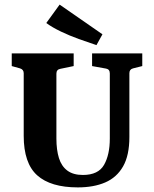

<svg xmlns="http://www.w3.org/2000/svg" viewBox="-20 -805 669 834"><path d="M598 -573V-518L558 -508Q542 -504 542 -487V-210Q542 -130 514.5 -82Q487 -34 437 -12.5Q387 9 318 9Q200 9 141.5 -43.5Q83 -96 83 -215V-487Q83 -503 67 -508L31 -518V-573H300V-518L242 -506Q225 -503 225 -485V-203Q225 -154 236 -118.5Q247 -83 272.5 -64Q298 -45 340 -45Q407 -45 432 -89Q457 -133 457 -203V-486Q457 -504 441 -507L380 -518V-573ZM425 -656 399 -609Q363 -621 322.5 -635.5Q282 -650 244.5 -668Q207 -686 181 -705L239 -785Z"/></svg>

Font: Yrsa
Style: Regular
Weight: 400
Designer: Anna Giedrys (Yrsa+Rasa design), David Brezina (Yrsa art-direction, Rasa art-direction, design)
Foundry: Rosetta Type Foundry
Version: Version 2.004